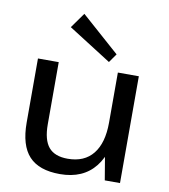

<svg xmlns="http://www.w3.org/2000/svg" viewBox="-88 -874 839 956"><g transform="rotate(10 331.5 -395.5)"><path d="M177 -226Q177 -147 207.5 -110.5Q238 -74 304 -74Q388 -74 432 -129Q476 -184 476 -287L519 -360V-293Q519 -148 457.5 -70Q396 8 279 8Q173 8 122.5 -46.5Q72 -101 72 -216V-540H177ZM582 0H505L476 -173V-540H582ZM454 -628 423 -584 206 -722 261 -799Z"/></g></svg>

Font: Pathway Extreme 8pt Thin 12pt Medium
Style: Regular
Weight: 500
Version: Version 1.001;gftools[0.9.26]